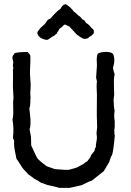

<svg xmlns="http://www.w3.org/2000/svg" viewBox="-20 -901 630 923"><path d="M431 -755V-742Q420 -727 411 -725Q403 -714 386 -714Q377 -715 365.5 -723.5Q354 -732 351 -733Q345 -740 332 -753.5Q319 -767 313 -774Q309 -775 306 -776.5Q303 -778 299.5 -780Q296 -782 293 -783Q287 -783 282 -775Q276 -769 266 -763Q265 -758 259.5 -751.5Q254 -745 253 -739Q247 -737 242 -730Q235 -728 224 -719.5Q213 -711 206 -709Q167 -714 159 -742Q160 -747 162.5 -751Q165 -755 168.5 -759Q172 -763 174 -766Q178 -769 184.5 -775.5Q191 -782 195 -785Q197 -788 202 -794.5Q207 -801 209 -805Q211 -806 215 -808.5Q219 -811 222 -812L245 -837Q261 -853 271 -859Q280 -878 294 -881Q302 -879 318 -865Q331 -852 335 -845Q340 -843 346.5 -836Q353 -829 356 -827Q366 -822 375 -809Q379 -806 387 -802Q389 -797 392 -793.5Q395 -790 401 -786Q407 -782 409 -780Q420 -765 428 -760Q428 -759 429.5 -757.5Q431 -756 431 -755ZM315 2H264Q256 -1 240.5 -4.5Q225 -8 220 -9Q211 -10 197.5 -15.5Q184 -21 178 -22Q158 -36 146 -41Q123 -59 118 -61Q115 -65 103 -77Q91 -89 86 -97Q62 -135 59 -138Q58 -146 54 -163.5Q50 -181 48.5 -195Q47 -209 48 -222Q48 -226 45 -231.5Q42 -237 42 -239Q48 -281 40 -326Q45 -343 43.5 -378Q42 -413 45 -430Q45 -431 42 -485Q42 -498 42.5 -525Q43 -552 42 -566L44 -572Q42 -582 42 -588Q42 -591 43 -595.5Q44 -600 44 -602Q44 -604 41.5 -613Q39 -622 40 -627Q40 -629 40.5 -630.5Q41 -632 42.5 -634Q44 -636 45 -637Q46 -638 47 -640.5Q48 -643 50 -644Q58 -651 113 -651Q124 -640 126 -632V-603Q124 -569 124 -545L127 -503Q128 -495 127 -480Q126 -465 126 -460Q125 -454 126 -443.5Q127 -433 127 -430Q127 -428 126 -423.5Q125 -419 126 -416Q126 -390 121 -381Q121 -378 123.5 -357.5Q126 -337 126.5 -328Q127 -319 126.5 -304Q126 -289 122 -279Q123 -275 125.5 -262.5Q128 -250 129 -243Q130 -229 130 -202Q154 -148 162 -137Q172 -126 204 -102Q211 -100 244 -88Q299 -83 312 -85Q318 -87 332 -90.5Q346 -94 352 -97Q357 -99 366 -104.5Q375 -110 381 -112Q385 -118 401 -127Q403 -131 409.5 -138.5Q416 -146 417 -153Q419 -158 425.5 -165Q432 -172 434 -176Q436 -189 441 -194Q440 -202 443 -217.5Q446 -233 446 -239Q446 -243 445 -250.5Q444 -258 444 -261Q444 -266 445.5 -275.5Q447 -285 447 -290Q447 -296 446.5 -307Q446 -318 446 -323Q445 -343 445.5 -384Q446 -425 446 -444Q443 -490 446 -509Q445 -512 444 -518.5Q443 -525 442 -528L446 -586Q446 -591 445.5 -600.5Q445 -610 445 -616Q445 -622 446 -629.5Q447 -637 450 -643Q464 -651 487.5 -651.5Q511 -652 523 -643Q536 -615 523 -574Q524 -567 527 -557.5Q530 -548 531 -544Q528 -531 527.5 -514.5Q527 -498 528 -476Q529 -454 529 -447Q528 -442 526 -421Q527 -415 527.5 -396.5Q528 -378 531 -370Q527 -342 531 -323Q530 -321 531 -320Q532 -319 532 -318Q531 -313 531.5 -297.5Q532 -282 529 -277Q530 -274 530 -263.5Q530 -253 532 -250Q525 -172 518 -154Q513 -149 509 -134.5Q505 -120 501 -115Q500 -113 490 -97Q489 -93 485 -88Q481 -83 480 -79Q468 -70 446.5 -52.5Q425 -35 422 -33Q411 -30 394.5 -21.5Q378 -13 373 -11Q363 -8 343 -4Q323 0 315 2Z"/></svg>

Font: FuturaRenner
Style: Regular
Weight: 400
Designer: BSozoo
Foundry: BSozoo
Version: Version 1.001;PS 001.001;hotconv 1.0.70;makeotf.lib2.5.58329